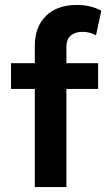

<svg xmlns="http://www.w3.org/2000/svg" viewBox="-20 -755 438 775"><path d="M120.5 0V-569.5Q120.5 -646 165.2 -690.5Q210 -735 290.5 -735Q318.5 -735 342.8 -729.2Q367 -723.5 389 -712L367.5 -612.5Q353 -620.5 339.5 -623.5Q326 -626.5 313.5 -626.5Q284 -626.5 266 -612Q248 -597.5 248 -563.5V-500H376V-396H248V0ZM24.5 -396V-500H135V-396Z"/></svg>

Font: Geologica Thin Roman Medium
Style: Regular
Weight: 500
Version: Version 1.010;gftools[0.9.28]